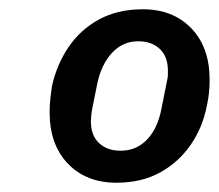

<svg xmlns="http://www.w3.org/2000/svg" viewBox="-20 -724 472 414"><path d="M231 -330Q166 -330 126.5 -371Q87 -412 87 -482Q87 -497 88.5 -511Q90 -525 92 -538Q102 -584 127.5 -622Q153 -660 193.5 -682Q234 -704 288 -704Q353 -704 392.5 -663Q432 -622 432 -552Q432 -537 430.5 -523Q429 -509 426 -496Q417 -449 391 -411.5Q365 -374 325 -352Q285 -330 231 -330ZM240 -399Q274 -399 297 -423Q320 -447 328 -489L340 -549Q342 -557 342 -562Q342 -567 342 -572Q342 -602 324.5 -618.5Q307 -635 278 -635Q245 -635 222 -610.5Q199 -586 190 -545L178 -485Q177 -478 176.5 -472.5Q176 -467 176 -462Q176 -432 193.5 -415.5Q211 -399 240 -399Z"/></svg>

Font: IBM Plex Sans SemiBold
Style: Italic
Weight: 600
Italic angle: -11.31°
Designer: Mike Abbink, Paul van der Laan, Pieter van Rosmalen
Foundry: Bold Monday
Version: Version 3.201